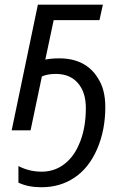

<svg xmlns="http://www.w3.org/2000/svg" viewBox="-20 -556 522 819"><path d="M58.6 223.1V152.3Q104.5 176.3 157.7 176.3Q223.1 176.3 270 130.4Q302.2 99.6 322.3 47.4Q346.2 -15.1 346.2 -95.2Q346.2 -162.6 312.3 -201.7Q278.3 -240.7 218.3 -240.7Q183.1 -240.7 158.7 -230L110.4 0H29.8L141.6 -536.1H418.9L404.3 -470.2H209L173.3 -301.8Q197.8 -307.1 233.4 -307.1Q289.1 -307.1 330.6 -285.9Q372.1 -264.6 397 -223.6Q429.2 -175.8 429.2 -99.6Q429.2 -0.5 394.3 79.8Q359.4 160.2 298.3 201.2Q237.3 242.7 156.7 242.7Q99.6 242.7 58.6 223.1Z"/></svg>

Font: Viking Open Sans
Style: Italic
Weight: 400
Italic angle: -12°
Foundry: Ascender Corporation
Version: Version 2.000